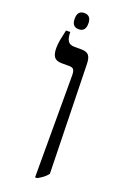

<svg xmlns="http://www.w3.org/2000/svg" viewBox="-147 -792 543 845"><g transform="rotate(20 124.5 -370.0)"><path d="M137 7V-469Q137 -488 132 -496.5Q127 -505 110 -505H76Q50 -505 40 -518.5Q30 -532 30 -560Q30 -578 33.5 -597.5Q37 -617 44 -647H64V-644Q64 -620 72.5 -606Q81 -592 104 -592H136Q161 -592 171 -579.5Q181 -567 181 -535L193 -30Q183 -17 172 -9Q161 -1 147 7ZM94 -671Q62 -671 62 -709Q62 -747 94 -747Q126 -747 126 -709Q126 -671 94 -671Z"/></g></svg>

Font: Noto Serif Hebrew Condensed
Style: Regular
Weight: 400
Width: 3
Designer: Monotype Design Team
Foundry: Monotype Imaging Inc.
Version: Version 2.004; ttfautohint (v1.8.4.7-5d5b)